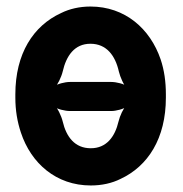

<svg xmlns="http://www.w3.org/2000/svg" viewBox="-20 -558 560 588"><path d="M27 -269V-259C27 -220 33 -185 44 -152C75 -58 152 10 258 10C292 10 323 3 349 -10C433 -49 488 -134 488 -259V-269C488 -308 483 -343 472 -376C440 -470 363 -538 257 -538C224 -538 193 -531 167 -518C82 -479 27 -394 27 -269ZM321 -307H194C179 -307 155 -301 145 -293L147 -289C156 -297 168 -322 172 -339C183 -387 208 -424 257 -424C306 -424 333 -388 344 -339C348 -322 359 -297 368 -289L370 -293C361 -301 336 -307 321 -307ZM194 -218H321C335 -218 359 -224 369 -232L367 -235C358 -227 347 -203 343 -186C332 -139 306 -104 258 -104C209 -104 183 -139 172 -186C168 -203 156 -228 147 -235L145 -232C154 -224 179 -218 194 -218Z"/></svg>

Font: Asimov
Style: EdgeNar
Weight: 500
Designer: Google
Version: Version 2.000980: 2014